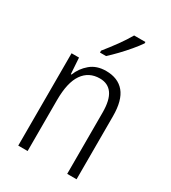

<svg xmlns="http://www.w3.org/2000/svg" viewBox="-186 -861 854 958"><g transform="rotate(30 240.5 -382.5)"><path d="M268 -542Q337 -542 373.5 -498.5Q410 -455 410 -363V0H356V-353Q356 -425 331.5 -459.5Q307 -494 260 -494Q197 -494 162.5 -444.5Q128 -395 128 -294V0H74V-532H117L123 -440H127Q143 -482 178.5 -512Q214 -542 268 -542ZM365 -757Q350 -735 326.5 -707Q303 -679 277 -652Q251 -625 230 -606H195V-617Q225 -654 252.5 -692Q280 -730 300 -765H365Z"/></g></svg>

Font: Noto Sans Khmer Condensed Light
Style: Regular
Weight: 300
Width: 3
Designer: Danh Hong and the Monotype Design Team
Foundry: Monotype Imaging Inc.
Version: Version 2.004; ttfautohint (v1.8.4.7-5d5b)